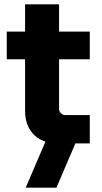

<svg xmlns="http://www.w3.org/2000/svg" viewBox="-20 -658 467 881"><path d="M246 0Q175 0 135 -40.5Q95 -81 95 -150V-638H251V-159Q251 -147 259.5 -138.5Q268 -130 280 -130H392V0ZM11 -386V-513H392V-386ZM98 203 197 -28H338L239 203Z"/></svg>

Font: MuseoModerno Thin
Style: Bold
Weight: 700
Version: Version 1.003